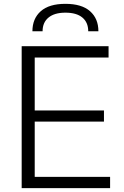

<svg xmlns="http://www.w3.org/2000/svg" viewBox="-20 -981 646 1001"><path d="M93 -740H546V-681H161V-405H522V-347H161V-59H554V0H93ZM440 -818Q440 -864 409.5 -889.5Q379 -915 321 -915Q264 -915 233 -889.5Q202 -864 202 -818H149Q149 -884 192.5 -922.5Q236 -961 321 -961Q406 -961 449.5 -922.5Q493 -884 493 -818Z"/></svg>

Font: Plata Sans Light
Style: Regular
Weight: 300
Designer: Pablo Impallari, Andres Torresi, & Cristiano Sobral
Foundry: Pablo Impallari, Andres Torresi, & Cristiano Sobral
Version: Version 1.00;December 28, 2019;FontCreator 12.0.0.2547 64-bi